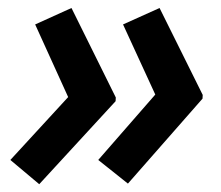

<svg xmlns="http://www.w3.org/2000/svg" viewBox="-20 -501 553 480"><path d="M225.6 -101.1 368.2 -264.6 287.6 -439.9 378.9 -481 486.8 -263.7 486.3 -254.4 299.8 -42ZM5.9 -101.1 150.4 -258.3 67.9 -439.9 158.7 -481 269.5 -257.3 269 -248 78.1 -40.5Z"/></svg>

Font: Viking Open Sans Light
Style: Bold Italic
Weight: 600
Italic angle: -12°
Foundry: Ascender Corporation
Version: Version 2.000